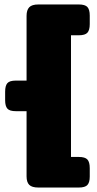

<svg xmlns="http://www.w3.org/2000/svg" viewBox="-20 -770 435 860"><path d="M99 20V-272H51Q23 -272 13 -283.5Q3 -295 3 -321V-359Q3 -386 13 -397.5Q23 -409 51 -409H99V-699Q99 -725 111 -737.5Q123 -750 152 -750H333Q361 -750 371.5 -738.5Q382 -727 382 -700V-662Q382 -635 371.5 -623.5Q361 -612 333 -612H298V-67H333Q361 -67 371.5 -55.5Q382 -44 382 -17V21Q382 47 371.5 58.5Q361 70 333 70H152Q123 70 111 58Q99 46 99 20Z"/></svg>

Font: Mitr SemiBold
Style: Regular
Weight: 600
Designer: Thanarat Vachiruckul
Foundry: Cadson Demak
Version: Version 1.002